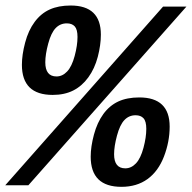

<svg xmlns="http://www.w3.org/2000/svg" viewBox="-41 -685 710 710"><path d="M64 0H-21.5L562 -660.6H648.4ZM220.2 -664.6Q332 -664.6 332 -557.1Q332 -518.6 320.6 -474.9Q309.1 -431.2 285.6 -398.9Q262.2 -366.7 229.7 -350.3Q197.3 -334 153.8 -334Q40 -334 40 -445.3Q40 -482.4 52 -527.6Q64 -572.8 87.2 -604Q110.4 -635.3 142.8 -649.9Q175.3 -664.6 220.2 -664.6ZM245.6 -548.3Q245.6 -576.2 235.4 -587.4Q225.1 -598.6 206.1 -598.6Q181.6 -598.6 164.8 -581.1Q147.9 -563.5 137.2 -523.4Q126.5 -483.4 126.5 -454.6Q126.5 -402.3 168 -402.3Q189.9 -402.3 207.3 -420.7Q224.6 -439 235.1 -478Q245.6 -517.1 245.6 -548.3ZM474.1 -324.7Q586.4 -324.7 586.4 -216.8Q586.4 -161.1 565.4 -106.4Q544.4 -51.8 504.6 -22.9Q464.8 5.9 408.2 5.9Q294.4 5.9 294.4 -105.5Q294.4 -142.6 306.4 -187.3Q318.4 -231.9 341.1 -263.2Q363.8 -294.4 396.2 -309.6Q428.7 -324.7 474.1 -324.7ZM500 -208.5Q500 -236.3 489.7 -247.6Q479.5 -258.8 460.4 -258.8Q436 -258.8 419.2 -241.2Q402.3 -223.6 391.6 -183.6Q380.9 -143.6 380.9 -114.7Q380.9 -62.5 422.4 -62.5Q444.3 -62.5 461.7 -80.8Q479 -99.1 489.5 -138.2Q500 -177.2 500 -208.5Z"/></svg>

Font: Cousine
Style: Bold Italic
Weight: 700
Italic angle: -12°
Monospace: yes
Designer: Steve Matteson
Foundry: Ascender Corporation
Version: Version 1.20